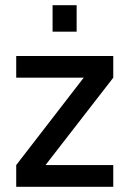

<svg xmlns="http://www.w3.org/2000/svg" viewBox="-20 -714 495 734"><path d="M42 0ZM42 -83 300 -417H42V-500H413V-417L154 -83H413V0H42ZM181 -694H273V-593H181Z"/></svg>

Font: sheba-seeBold
Style: Regular
Weight: 600
Designer: Mohamed Galeb, the designers
Foundry: Kief Type Foundry
Version: Version 2.010; ttfautohint (v1.5.33-1714) -l 8 -r 50 -G 200 